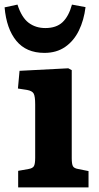

<svg xmlns="http://www.w3.org/2000/svg" viewBox="-44 -815 429 835"><path d="M35 0V-72L80 -80Q98 -83 103.5 -92.5Q109 -102 109 -129V-361Q109 -396 102.5 -408Q96 -420 73 -424L34 -430L41 -507L253 -518L268 -510V-127Q268 -102 273 -92.5Q278 -83 296 -80L341 -71V0ZM149 -585Q70 -585 27 -637.5Q-16 -690 -24 -783L32 -795Q50 -739 80.5 -716Q111 -693 153 -693Q201 -693 228 -718.5Q255 -744 269 -795L328 -784Q321 -727 299 -682Q277 -637 239.5 -611Q202 -585 149 -585Z"/></svg>

Font: Literata
Style: Bold
Weight: 700
Designer: Latin by Veronika Burian and Jose Scaglione. Greek by Irene Vlachou. Cyrillic by Vera Evstafieva.
Foundry: TypeTogether
Version: Version 3.103; ttfautohint (v1.8.4.7-5d5b);gftools[0.9.29]